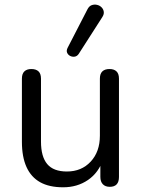

<svg xmlns="http://www.w3.org/2000/svg" viewBox="-20 -786 601 815"><path d="M248 9Q189 9 150.5 -12.5Q112 -34 92.5 -77Q73 -120 73 -184V-452Q73 -473 83.5 -483Q94 -493 113 -493Q133 -493 143.5 -483Q154 -473 154 -452V-185Q154 -121 180.5 -89.5Q207 -58 264 -58Q326 -58 365 -100Q404 -142 404 -210V-452Q404 -473 414.5 -483Q425 -493 445 -493Q464 -493 474.5 -483Q485 -473 485 -452V-35Q485 7 446 7Q427 7 416.5 -4Q406 -15 406 -35V-126L419 -112Q399 -53 353.5 -22Q308 9 248 9ZM314 -557Q307 -547 297 -545.5Q287 -544 278 -548.5Q269 -553 265 -562Q261 -571 267 -583L351 -746Q358 -760 369 -764Q380 -768 391.5 -765.5Q403 -763 411 -755Q419 -747 420.5 -736Q422 -725 414 -713Z"/></svg>

Font: Nunito
Style: Regular
Weight: 400
Designer: Vernon Adams
Foundry: Vernon Adams
Version: Version 3.602